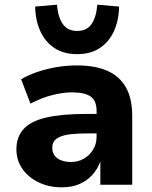

<svg xmlns="http://www.w3.org/2000/svg" viewBox="-20 -788 650 819"><path d="M244 11Q188 11 144 -10.5Q100 -32 75 -68.5Q50 -105 50 -151Q50 -204 80.5 -237.5Q111 -271 176.5 -286.5Q242 -302 348 -302H411V-219H354Q315 -219 286.5 -216Q258 -213 239.5 -206Q221 -199 212 -187.5Q203 -176 203 -158Q203 -129 224.5 -113Q246 -97 283 -97Q313 -97 337.5 -111Q362 -125 377 -149.5Q392 -174 392 -205V-314Q392 -359 366.5 -376.5Q341 -394 287 -394Q248 -394 203 -382.5Q158 -371 110 -346L70 -450Q103 -469 142 -482Q181 -495 223.5 -502Q266 -509 308 -509Q384 -509 436.5 -486.5Q489 -464 516.5 -416.5Q544 -369 544 -293V0H408V-99Q396 -66 373.5 -41.5Q351 -17 319 -3Q287 11 244 11ZM309 -557Q252 -557 212.5 -583Q173 -609 152 -655Q131 -701 130 -760L223 -768Q227 -716 247.5 -686Q268 -656 309 -656Q351 -656 371 -686Q391 -716 395 -768L488 -760Q487 -701 466 -655Q445 -609 405.5 -583Q366 -557 309 -557Z"/></svg>

Font: Nunito Sans 9pt ExtraBold
Style: Regular
Weight: 800
Version: Version 3.101;gftools[0.9.27]